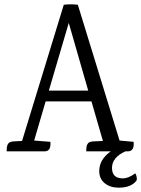

<svg xmlns="http://www.w3.org/2000/svg" viewBox="-20 -700 653 888"><path d="M571 0H560Q498 28 498 76.5Q498 125 548 125Q574 125 605 102Q609 105 611.5 116Q614 127 612 134Q588 168 529 168Q490 168 464.5 147.5Q439 127 439 91Q439 38 492 0H379V-8Q379 -34 393 -42Q400 -45 410 -46L456 -48L403 -231H191L138 -50L213 -44Q217 0 186 0H11V-8Q11 -34 25 -42Q32 -45 42 -46L82 -48L275 -678Q307 -682 340 -678L533 -50L598 -44Q602 0 571 0ZM206 -281H388L298 -594Z"/></svg>

Font: Karma
Style: Regular
Weight: 400
Designer: Joana Correia
Foundry: Indian Type Foundry
Version: Version 1.202;PS 1.0;hotconv 1.0.78;makeotf.lib2.5.61930; tt